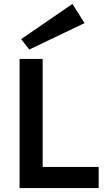

<svg xmlns="http://www.w3.org/2000/svg" viewBox="-20 -961 543 981"><path d="M80 0V-660H198V-108H484V0ZM130 -708 88 -761 350 -941 412 -843Z"/></svg>

Font: Lil Grotesk Bold
Style: Regular
Weight: 700
Designer: Bastien Sozeau
Foundry: NBR — Bastien Sozeau
Version: Version 4.002; ttfautohint (v1.8.4.7-5d5b)